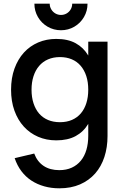

<svg xmlns="http://www.w3.org/2000/svg" viewBox="-20 -766 673 1041"><path d="M310.5 -602Q271.5 -602 238.2 -621.2Q205 -640.5 185.8 -673.5Q166.5 -706.5 166.5 -746H249.5Q249.5 -729.5 257.8 -715.5Q266 -701.5 280 -693.2Q294 -685 310.5 -685Q327.5 -685 341.5 -693.2Q355.5 -701.5 363.5 -715.5Q371.5 -729.5 371.5 -746H454.5Q454.5 -706.5 435.2 -673.5Q416 -640.5 383 -621.2Q350 -602 310.5 -602ZM285 -555Q348 -555 390.5 -531.5Q433 -508 458.5 -465V-540H563V-28.5Q563 33 546 85Q529 137 495.8 174.8Q462.5 212.5 413.8 233.8Q365 255 301.5 255Q258 255 219.8 244.2Q181.5 233.5 150.2 213Q119 192.5 96 162Q73 131.5 59.5 91.5L165.5 66.5Q182 110.5 216.5 133.5Q251 156.5 301.5 156.5Q340 156.5 369.2 143Q398.5 129.5 418.5 105Q438.5 80.5 448.5 46.2Q458.5 12 458.5 -30V-94.5Q433 -51.5 390.2 -28.2Q347.5 -5 285 -5Q231.5 -5 186.5 -24.5Q141.5 -44 109 -79.8Q76.5 -115.5 58.2 -166.2Q40 -217 40 -279.5Q40 -343 58.5 -394Q77 -445 109.5 -480.8Q142 -516.5 187 -535.8Q232 -555 285 -555ZM305 -103.5Q342 -103.5 370.5 -116Q399 -128.5 418.5 -151.5Q438 -174.5 448.2 -207Q458.5 -239.5 458.5 -279.5Q458.5 -321 447.8 -353.8Q437 -386.5 417.2 -409.5Q397.5 -432.5 369 -444.5Q340.5 -456.5 305 -456.5Q269 -456.5 240.2 -444Q211.5 -431.5 191.8 -408.2Q172 -385 161.5 -352.2Q151 -319.5 151 -279.5Q151 -238.5 161.8 -205.8Q172.5 -173 192.2 -150.2Q212 -127.5 240.5 -115.5Q269 -103.5 305 -103.5Z"/></svg>

Font: Vela Sans SemBd
Style: Regular
Weight: 600
Designer: Principal design: Mikhail Sharanda - project Manrope.
Design modification: Ravid Balaliev
Foundry: Mikhail Sharanda
Version: Version 1.001